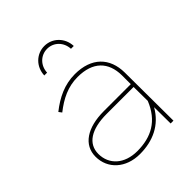

<svg xmlns="http://www.w3.org/2000/svg" viewBox="-203 -847 967 967"><g transform="rotate(-45 281.0 -363.0)"><path d="M275 -706C322 -706 358 -669 360 -621H380C378 -681 332 -726 275 -726C218 -726 172 -681 170 -621H190C192 -669 228 -706 275 -706ZM469 0 467 -345C466 -450 402 -517 283 -517C210 -517 148 -487 90 -441L102 -425C158 -469 214 -497 283 -497C392 -497 446 -440 447 -345V-282H255C137 -282 63 -233 63 -149C63 -63 131 0 231 0C324 0 402 -36 448 -117L449 0ZM232 -20C141 -20 83 -73 83 -149C83 -221 145 -262 255 -262H447L448 -162C407 -60 332 -20 232 -20Z"/></g></svg>

Font: Montserrat Thin
Style: Regular
Weight: 250
Designer: Julieta Ulanovsky
Foundry: Julieta Ulanovsky
Version: Version 4.000